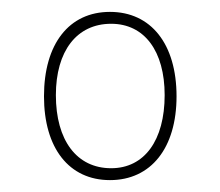

<svg xmlns="http://www.w3.org/2000/svg" viewBox="-20 -744 370 323"><path d="M165 -441C234 -441 277 -495 277 -582C277 -670 234 -724 165 -724C96 -724 54 -670 54 -582C54 -495 96 -441 165 -441ZM167 -461C109 -461 74 -508 74 -584C74 -658 109 -704 167 -704C223 -704 257 -658 257 -584C257 -508 223 -461 167 -461Z"/></svg>

Font: Noto Serif Display Condensed Extra
Style: Regular
Weight: 800
Width: 3
Designer: Monotype Design Team
Foundry: Monotype Imaging Inc.
Version: Version 1.900